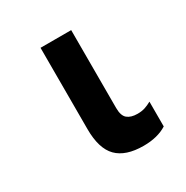

<svg xmlns="http://www.w3.org/2000/svg" viewBox="-135 -668 769 792"><g transform="rotate(-30 250.0 -271.5)"><path d="M328 10Q243 10 202 -31.5Q161 -73 161 -166V-553H307V-182Q307 -145 324 -131Q341 -117 372 -117Q392 -117 407.5 -122Q423 -127 439 -136V-18Q395 10 328 10Z"/></g></svg>

Font: Noto Sans Mono ExtraCondensed Black
Style: Regular
Weight: 900
Width: 2
Designer: Monotype Design Team
Foundry: Monotype Imaging Inc.
Version: Version 2.014